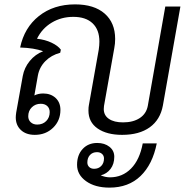

<svg xmlns="http://www.w3.org/2000/svg" viewBox="-20 -606 863 877"><path d="M804 -576 724 -124Q712 -59 664 -24.5Q616 10 538 10Q468 10 426 -19Q384 -48 384 -101Q384 -117 386 -126L431 -379Q434 -399 434 -416Q434 -470 403 -499.5Q372 -529 315 -529Q260 -529 216 -502.5Q172 -476 149 -429Q186 -425 215.5 -411Q245 -397 258 -379L255 -365Q214 -354 187 -326.5Q160 -299 153 -261L137 -170Q155 -179 177 -179Q212 -179 234 -158.5Q256 -138 256 -104Q256 -55 222.5 -22.5Q189 10 139 10Q99 10 75.5 -12Q52 -34 52 -70Q52 -78 54 -92L84 -259Q91 -297 116 -327.5Q141 -358 177 -372Q136 -387 72 -389Q91 -480 158 -533Q225 -586 323 -586Q410 -586 458 -544Q506 -502 506 -428Q506 -406 502 -386L455 -122Q454 -117 454 -108Q454 -79 477.5 -63Q501 -47 542 -47Q588 -47 618 -66.5Q648 -86 655 -122L735 -576ZM166 -132Q142 -132 125.5 -116Q109 -100 109 -75Q109 -58 120.5 -47.5Q132 -37 150 -37Q175 -37 191 -53Q207 -69 207 -94Q207 -111 196 -121.5Q185 -132 166 -132ZM632 49H696Q677 145 622 198Q567 251 480 251Q414 251 373 221.5Q332 192 332 147Q332 102 357.5 74.5Q383 47 424 47Q458 47 480 64.5Q502 82 502 110Q502 143 485 165.5Q468 188 440 195Q462 204 482 204Q539 204 578.5 164Q618 124 632 49ZM410 165Q430 165 442.5 152Q455 139 455 118Q455 105 446 97Q437 89 423 89Q403 89 391 102Q379 115 379 136Q379 149 387.5 157Q396 165 410 165Z"/></svg>

Font: Sarabun Light
Style: Italic
Weight: 300
Italic angle: -10°
Designer: Suppakit Chalermlarp | Katatrad Co.,Ltd.
Foundry: Cadson Demak Co.,Ltd.
Version: Version 1.000; ttfautohint (v1.6)